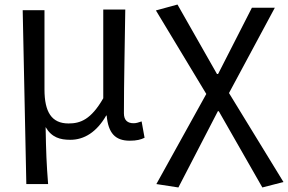

<svg xmlns="http://www.w3.org/2000/svg" viewBox="-20 -577 1269 846"><path d="M96 234H192C185 145 183 95 181 -17C208 29 245 39 290 39C351 39 406 5 448 -68H450C457 9 487 43 552 43C582 43 601 38 617 30L604 -42C590 -37 579 -34 569 -34C543 -34 526 -46 526 -78C526 -215 530 -381 532 -535H435V-144C381 -50 334 -33 282 -33C207 -33 176 -84 176 -183V-532H80Z M669 234 766 249 940 -87H944L1136 249L1229 225L989 -167L1191 -543H1090L941 -251H936L762 -557L667 -531L889 -163Z"/></svg>

Font: GenEiGothic-pro-Regular
Style: Regular
Weight: 400
Designer: Ryoko NISHIZUKA (kana & ideographs); Paul D. Hunt (Latin, Greek & Cyrillic); Wenlong ZHANG (bopomofo); Sandoll Communica
Foundry: Adobe Systems Incorporated; o_tamon
Version: Version 1.000.140830